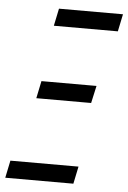

<svg xmlns="http://www.w3.org/2000/svg" viewBox="-77 -753 529 792"><g transform="rotate(5 187.5 -357.0)"><path d="M385 -642 400 -714H135L120 -642ZM301 -338 317 -410H89L74 -338ZM257 0 272 -72H-10L-25 0Z"/></g></svg>

Font: Noto Sans Display Condensed
Style: Italic
Weight: 400
Width: 3
Designer: Monotype Design team
Foundry: Monotype Imaging Inc.
Version: 1.000